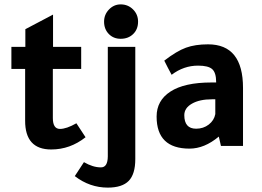

<svg xmlns="http://www.w3.org/2000/svg" viewBox="-20 -669 1202 880"><path d="M352.1 -353H222.2V-127.9Q222.2 -78.1 254.9 -78.1Q284.7 -78.1 330.1 -104L372.1 -40Q301.3 16.1 214.8 16.1Q94.7 16.1 95.2 -116.2V-353H32.2V-454.1H96.2V-535.2Q146 -562 223.1 -602.1V-454.1H352.1Z M600.1 -454.1V60.1Q600.1 128.9 570.1 159.9Q540 190.9 474.1 190.9Q391.1 190.9 322.8 138.2L364.7 74.2Q405.8 98.1 441.9 98.1H442.9Q473.6 98.1 474.1 47.9V-454.1ZM457 -569.8Q457 -602.1 479.5 -625.5Q502 -648.9 533.2 -648.9Q566.4 -648.9 589.6 -626Q612.8 -603 612.8 -569.8Q612.8 -534.7 590.3 -512.9Q567.9 -491.2 533.2 -491.2Q500 -491.2 478.5 -513.4Q457 -535.6 457 -569.8Z M1093.8 0H992.7L982.9 -43Q917 12.2 848.6 12.2Q697.8 12.2 697.8 -134.8Q697.8 -208 760.7 -249Q824.7 -291 949.7 -291H970.7V-293Q970.7 -335.9 952.6 -352.1Q934.6 -368.2 887.7 -368.2Q821.8 -368.2 766.6 -326.2Q748.5 -359.4 732.9 -391.1Q790 -435.1 832.3 -450.4Q874.5 -465.8 933.6 -465.8Q1093.8 -465.8 1093.8 -266.1ZM966.8 -213.9H951.7Q894.5 -213.9 859.6 -193.8Q824.7 -173.8 824.7 -141.1Q824.7 -79.1 878.9 -79.1Q912.1 -79.1 936.8 -98.1Q961.4 -117.2 966.8 -146Z"/></svg>

Font: Tajawal
Style: Bold
Weight: 700
Designer: Boutros Fonts
Foundry: Created by Boutros International 2017
Version: Version 1.700